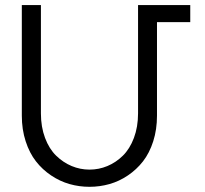

<svg xmlns="http://www.w3.org/2000/svg" viewBox="-20 -720 796 747"><path d="M64.9 -270V-700.2H139.2V-278.8Q139.2 -226.1 155.3 -183.3Q171.4 -140.6 198.5 -114.3Q225.6 -87.9 258.8 -74Q292 -60.1 328.1 -60.1Q364.7 -60.1 397.9 -74Q431.2 -87.9 458 -114.3Q484.9 -140.6 501 -183.3Q517.1 -226.1 517.1 -278.8V-700.2H720.2V-633.8H590.8V-270Q590.8 -216.3 576.2 -170.4Q561.5 -124.5 536.4 -92.3Q511.2 -60.1 477.5 -37.4Q443.8 -14.6 406 -3.9Q368.2 6.8 328.1 6.8Q288.1 6.8 250.5 -3.9Q212.9 -14.6 179 -37.4Q145 -60.1 119.9 -92.3Q94.7 -124.5 79.8 -170.4Q64.9 -216.3 64.9 -270Z"/></svg>

Font: LT Superior
Style: Regular
Weight: 400
Designer: Daniel Lyons
Foundry: LyonsType
Version: Version 1.000